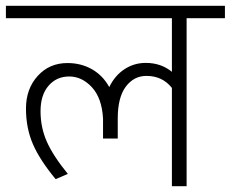

<svg xmlns="http://www.w3.org/2000/svg" viewBox="-35 -643 796 663"><path d="M558.6 0V-339.4Q525.9 -380.9 470.7 -380.9Q427.2 -380.9 399.4 -343.8Q371.6 -306.6 371.6 -233.9V-164.6H320.8V-233.4Q316.9 -304.2 282.5 -341.6Q248 -378.9 204.1 -378.9Q160.2 -378.9 132.6 -346.9Q105 -314.9 105 -259Q105 -203.1 126.5 -154.3Q147.9 -105.5 199.2 -42.5L157.2 -24.4Q102.5 -90.3 78.6 -145.5Q54.7 -200.7 54.7 -268.3Q54.7 -335.9 95 -380.6Q135.3 -425.3 197.8 -425.3Q245.1 -425.3 282.7 -403.8Q320.3 -382.3 342.3 -342.3Q361.3 -381.8 394.5 -403.8Q427.7 -425.8 468.3 -425.8Q521 -425.8 558.6 -395V-580.1H-14.6V-623H741.7V-580.1H609.4V0Z"/></svg>

Font: Yantramanav Light
Style: Regular
Weight: 300
Version: Version 1.001;PS 1.0;hotconv 1.0.72;makeotf.lib2.5.5900; ttf